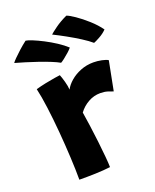

<svg xmlns="http://www.w3.org/2000/svg" viewBox="-190 -895 792 983"><g transform="rotate(-20 206.5 -404.0)"><path d="M179.5 -448Q191 -470.5 214.8 -491Q238.5 -511.5 271.2 -524.5Q304 -537.5 341 -537.5Q363.5 -537.5 386.2 -532.8Q409 -528 420 -521L389 -362Q378 -366.5 360.5 -372Q343 -377.5 320.5 -377.5Q285.5 -377.5 254.8 -360.2Q224 -343 203 -314.5Q208 -285 214.2 -240.2Q220.5 -195.5 226 -148Q231.5 -100.5 235 -61.5Q238.5 -22.5 238.5 -4.5Q203 0 157 1.5Q111 3 69 2.5Q69 -50 65.5 -119.5Q62 -189 55.8 -262.5Q49.5 -336 41 -400.5Q32.5 -465 22.5 -507.5Q46.5 -514.5 75.5 -520.5Q104.5 -526.5 128 -530.2Q151.5 -534 158 -534.5Q164 -520.5 171.5 -493.2Q179 -466 179.5 -448ZM293.5 -809.5Q307.5 -805 337 -785Q366.5 -765 398.8 -736Q431 -707 453 -676.5Q437 -659.5 412.5 -646Q388 -632.5 379.5 -630Q360 -647 327 -668Q294 -689 257.8 -709Q221.5 -729 192 -743.5Q199.5 -751 228 -771.8Q256.5 -792.5 293.5 -809.5ZM53.5 -760.5Q64.5 -759.5 89 -749.5Q113.5 -739.5 144 -723.8Q174.5 -708 204 -688.8Q233.5 -669.5 254.5 -650Q248 -641.5 233.8 -628.8Q219.5 -616 205.5 -605.2Q191.5 -594.5 186 -592Q169.5 -601.5 141.2 -613Q113 -624.5 80 -635.8Q47 -647 15.2 -656.8Q-16.5 -666.5 -40 -673Q-36.5 -679 -22.2 -693.5Q-8 -708 12 -726Q32 -744 53.5 -760.5Z"/></g></svg>

Font: Grandstander
Style: Bold
Weight: 700
Designer: Tyler Finck
Foundry: Etcetera Type Co
Version: Version 1.200; ttfautohint (v1.8.3)